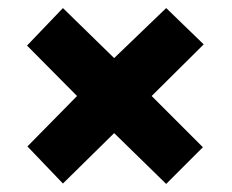

<svg xmlns="http://www.w3.org/2000/svg" viewBox="-20 -591 574 476"><path d="M263 -447 136 -571 47 -478 171 -353 48 -228 136 -136 263 -261 392 -135 483 -226 356 -353 485 -481 392 -571Z"/></svg>

Font: Noto Sans UI SemiCondensed Black
Style: Regular
Weight: 900
Width: 4
Designer: Monotype Design Team
Foundry: Monotype Imaging Inc.
Version: 1.001